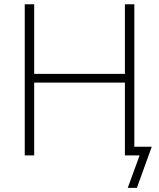

<svg xmlns="http://www.w3.org/2000/svg" viewBox="-20 -748 766 924"><path d="M99.1 0V-727.5H144.5V-392.6H581.1V-727.5H626.5V0H581.1V-350.6H144.5V0ZM594.7 156.2 651.9 0H600.1V-42H710.4L638.7 156.2Z"/></svg>

Font: Inter 18pt ExtraLight
Style: Regular
Weight: 250
Designer: Rasmus Andersson
Foundry: rsms
Version: Version 4.001;git-66647c0bb